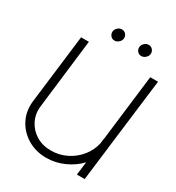

<svg xmlns="http://www.w3.org/2000/svg" viewBox="-202 -982 1020 1111"><g transform="rotate(30 308.5 -426.5)"><path d="M510 -254H511L565 -700H617L560 -237Q559 -232 559 -227L531 0H479L490 -88Q449 -45 392.5 -20Q336 5 276 5Q206 5 151 -28Q96 -61 67.5 -116.5Q39 -172 47 -241L103 -700H155L100 -239Q93 -186 115 -141.5Q137 -97 179.5 -71Q222 -45 278 -45Q334 -45 382 -69Q430 -93 463 -134Q496 -175 507 -226ZM279 -780Q263 -780 252.5 -792.5Q242 -805 244 -822Q246 -836 258 -847Q270 -858 285 -858Q302 -858 312.5 -845.5Q323 -833 321 -816Q319 -802 306.5 -791Q294 -780 279 -780ZM458 -780Q442 -780 431.5 -792.5Q421 -805 423 -822Q425 -836 437 -847Q449 -858 464 -858Q481 -858 491.5 -845.5Q502 -833 500 -816Q498 -802 485.5 -791Q473 -780 458 -780Z"/></g></svg>

Font: Kulim Park ExtraLight
Style: Italic
Weight: 275
Italic angle: -8°
Designer: Noponies / Dale Sattler
Foundry: Noponies
Version: Version 1.000; ttfautohint (v1.8.3)